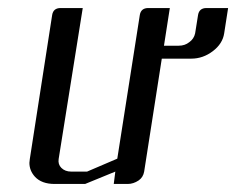

<svg xmlns="http://www.w3.org/2000/svg" viewBox="-20 -458 588 478"><path d="M53.2 -52.7Q53.2 -55.2 54.2 -62L109.9 -420.9Q112.8 -438 130.9 -438H186L126 -62Q124 -48.8 132.8 -40Q142.1 -30.8 157.2 -30.8H196.8L272 -63L328.1 -420.9Q331.1 -438 349.1 -438H402.8L388.2 -344.2H424.8Q440.4 -344.2 451.2 -353Q462.9 -361.3 465.8 -375L473.1 -420.9Q476.1 -438 494.1 -438H547.9L538.1 -375Q534.2 -349.1 509.8 -330.6Q485.4 -312 456.1 -312H382.8L338.9 -30.8Q336.4 -16.6 325.2 -8.8Q312 0 297.9 0H263.2L267.1 -30.8L191.9 0H116.2Q83.5 0 66.9 -18.1Q53.2 -33.2 53.2 -52.7Z"/></svg>

Font: Hhenum
Style: Italic
Weight: 400
Designer: T. Christopher White
Version: Version 1.0